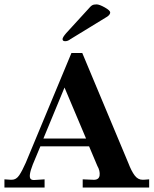

<svg xmlns="http://www.w3.org/2000/svg" viewBox="-40 -846 693 866"><path d="M155.8 -221.2H348.1L251 -451.2ZM632.8 0H333V-37.1L378.9 -35.2Q405.8 -33.2 409.2 -54.2Q412.1 -75.2 398.9 -98.1L361.8 -186H142.1L107.9 -104Q86.9 -50.3 98.6 -38.6Q104 -33.2 116.2 -34.2L161.1 -37.1V0H-20V-37.1L8.8 -35.2H13.2Q33.2 -35.2 46.9 -55.7Q60.5 -76.2 76.2 -111.8L282.2 -606.9H331.1L539.1 -109.9Q552.7 -74.2 567.4 -54.7Q582 -35.2 603 -35.2H607.9L632.8 -37.1ZM242.2 -669.9Q242.2 -677.7 258.8 -696.8L354 -800.8Q369.1 -818.8 376 -822.3Q382.8 -826.2 395.5 -826.2Q408.2 -826.2 432.6 -812.5Q457 -798.8 457 -789.6Q457 -780.3 443.8 -771L276.9 -668.9Q266.1 -660.2 253.9 -660.2Q241.7 -660.2 242.2 -669.9Z"/></svg>

Font: Unna-Bold
Style: Bold
Weight: 700
Designer: Jorge de Buen U.
Foundry: Omnibus-Type
Version: Version 2.006;PS 002.006;hotconv 1.0.70;makeotf.lib2.5.58329